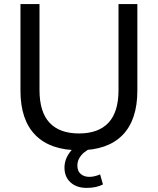

<svg xmlns="http://www.w3.org/2000/svg" viewBox="-20 -725 771 938"><path d="M366 9Q226 9 153 -65Q80 -139 80 -282V-705H173V-285Q173 -178 222 -125.5Q271 -73 366 -73Q461 -73 510 -125.5Q559 -178 559 -285V-705H651V-282Q651 -139 578.5 -65Q506 9 366 9ZM404 193Q354 193 324.5 166Q295 139 295 94Q295 54 321.5 18.5Q348 -17 393 -37L423 0Q407 7 392 19Q377 31 367.5 47.5Q358 64 358 84Q358 111 374.5 125Q391 139 416 139Q429 139 442 136Q455 133 469 127L483 176Q468 184 448 188.5Q428 193 404 193Z"/></svg>

Font: Nunito Sans 12pt Medium
Style: Regular
Weight: 500
Designer: Vernon Adams
Foundry: Vernon Adams
Version: Version 3.101;gftools[0.9.27]